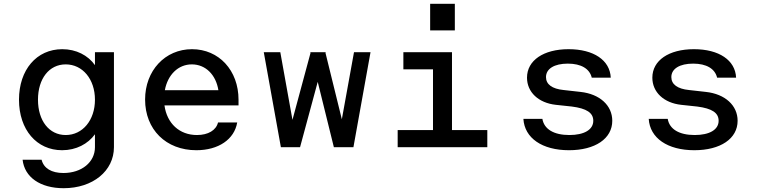

<svg xmlns="http://www.w3.org/2000/svg" viewBox="-20 -775 4000 1011"><path d="M315 216C469 216 580 125 580 0V-500H480V-432C443 -484 381 -516 308 -516C173 -516 80 -408 80 -250C80 -92 173 16 307 16C381 16 443 -17 480 -68V0C480 79 410 136 314 136C251 136 210 111 199 66H99C109 158 192 216 315 216ZM180 -250C180 -361 239 -436 326 -436C415 -436 480 -358 480 -250C480 -142 415 -64 326 -64C239 -64 180 -139 180 -250Z M1014 16C1130 16 1214 -41 1229 -130H1128C1118 -89 1076 -64 1017 -64C925 -64 859 -125 846 -220H1236V-250C1236 -404 1133 -516 991 -516C849 -516 744 -403 744 -251C744 -93 854 16 1014 16ZM848 -300C863 -381 918 -436 990 -436C1063 -436 1117 -381 1130 -300Z M1738 0H1841L1931 -500H1844L1780 -147L1694 -496L1695 -500H1614L1615 -496L1520 -144L1456 -500H1369L1459 0H1560L1653 -344Z M2074 0H2546V-90H2360V-500H2104V-410H2260V-90H2074ZM2245 -615H2375V-755H2245Z M2976 16C3114 16 3204 -45 3204 -139C3204 -220 3138 -280 3037 -291L2948 -301C2887 -307 2855 -331 2855 -369C2855 -413 2899 -440 2970 -440C3040 -440 3085 -413 3096 -366H3196C3192 -458 3106 -516 2974 -516C2842 -516 2755 -457 2755 -366C2755 -290 2815 -233 2907 -223L2991 -214C3069 -204 3104 -181 3104 -139C3104 -92 3056 -64 2978 -64C2896 -64 2845 -95 2836 -149H2736C2742 -48 2835 16 2976 16Z M3636 16C3774 16 3864 -45 3864 -139C3864 -220 3798 -280 3697 -291L3608 -301C3547 -307 3515 -331 3515 -369C3515 -413 3559 -440 3630 -440C3700 -440 3745 -413 3756 -366H3856C3852 -458 3766 -516 3634 -516C3502 -516 3415 -457 3415 -366C3415 -290 3475 -233 3567 -223L3651 -214C3729 -204 3764 -181 3764 -139C3764 -92 3716 -64 3638 -64C3556 -64 3505 -95 3496 -149H3396C3402 -48 3495 16 3636 16Z"/></svg>

Font: Uncut Plan8
Style: Regular
Weight: 400
Designer: Kasper Nordkvist
Foundry: UNCUT.wtf
Version: Version 1.002;Glyphs 3.1.2 (3151)